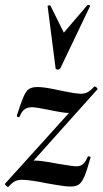

<svg xmlns="http://www.w3.org/2000/svg" viewBox="-32 -743 412 770"><path d="M-12 -6 308 -360 302 -349Q289 -314 276.5 -302Q264 -290 243 -290Q222 -290 161 -303Q111 -313 97 -313Q78 -313 66.5 -304.5Q55 -296 47 -276Q46 -273 42 -273Q39 -273 37 -275Q35 -277 36 -281Q53 -334 63 -356.5Q73 -379 85 -386.5Q97 -394 119 -394Q147 -394 205 -381Q212 -380 240.5 -374Q269 -368 291 -367Q307 -367 319 -373Q331 -379 346 -396H348Q351 -396 356 -391.5Q361 -387 359 -385L40 -29L35 -39Q59 -99 105 -99Q129 -99 163 -93Q197 -87 202 -86Q260 -76 275 -76Q291 -76 301.5 -85.5Q312 -95 320 -115Q321 -116 324 -116Q327 -116 329.5 -114.5Q332 -113 331 -111Q317 -60 306.5 -35.5Q296 -11 284 -3Q272 5 253 5Q229 5 196 -1Q163 -7 155 -8Q93 -21 56 -22Q40 -22 28 -16Q16 -10 1 7Q-1 8 -7.5 2Q-14 -4 -12 -6ZM171 -719 224 -612 318 -722Q319 -723 322 -723Q325 -723 327.5 -721.5Q330 -720 329 -718L210 -469Q207 -464 199 -464Q196 -464 193.5 -465.5Q191 -467 191 -469L159 -718Q159 -721 164.5 -721.5Q170 -722 171 -719Z"/></svg>

Font: Cormorant Infant
Style: Bold Italic
Weight: 700
Italic angle: -10°
Designer: Christian Thalmann (Catharsis Fonts)
Foundry: Catharsis Fonts
Version: Version 4.000